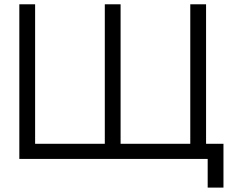

<svg xmlns="http://www.w3.org/2000/svg" viewBox="-20 -740 1070 894"><path d="M947 133.5V0H70V-720H143.5V-70.5H468V-720H541.5V-70.5H866V-720H939.5V-70.5H1020.5V133.5Z"/></svg>

Font: Vela Sans
Style: Regular
Weight: 400
Designer: Principal design: Mikhail Sharanda - project Manrope.
Design modification: Ravid Balaliev
Foundry: Mikhail Sharanda
Version: Version 1.001